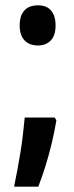

<svg xmlns="http://www.w3.org/2000/svg" viewBox="-20 -568 280 722"><path d="M192 -115Q184 -68 173.5 -25Q163 18 150.5 58Q138 98 124 134H33Q39 104 45.5 70Q52 36 57.5 1.5Q63 -33 66.5 -65.5Q70 -98 73 -126H186ZM54 -472Q54 -509 71.5 -528.5Q89 -548 123 -548Q155 -548 172 -528.5Q189 -509 189 -472Q189 -435 171 -416Q153 -397 123 -397Q90 -397 72 -416.5Q54 -436 54 -472Z"/></svg>

Font: Noto Sans Display ExtraCondensed SemiBold
Style: Regular
Weight: 600
Width: 2
Designer: Monotype Design Team
Foundry: Monotype Imaging Inc.
Version: Version 2.003